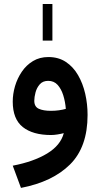

<svg xmlns="http://www.w3.org/2000/svg" viewBox="-20 -672 499 957"><path d="M192.9 -469.7V-651.9H241.2V-469.7ZM416.5 -99.1Q416.5 61 329.1 147.7Q241.7 234.4 84.5 264.6L43.5 153.8Q147.9 133.8 215.1 93Q282.2 52.2 297.9 -8.3Q282.7 -4.4 265.6 -1.7Q248.5 1 234.4 1Q143.6 1 93.5 -38.8Q43.5 -78.6 43.5 -165.5Q43.5 -203.6 54.9 -242.7Q66.4 -281.7 88.9 -314.7Q111.3 -347.7 144.5 -367.7Q177.7 -387.7 221.2 -387.7Q271.5 -387.7 308.3 -363.3Q345.2 -338.9 369.1 -297.4Q393.1 -255.9 404.8 -204.6Q416.5 -153.3 416.5 -99.1ZM233.9 -119.6Q254.9 -119.6 273.9 -122.3Q293 -125 308.1 -129.4Q305.2 -165.5 295.2 -197.3Q285.2 -229 267.1 -249Q249 -269 220.2 -269Q193.4 -269 178.2 -251.7Q163.1 -234.4 157 -211.2Q150.9 -188 150.9 -169.9Q150.9 -140.1 173.3 -129.9Q195.8 -119.6 233.9 -119.6Z"/></svg>

Font: Vazirmatn UI FD SemiBold
Style: Regular
Weight: 600
Designer: Saber Rastikerdar
Foundry: Saber Rastikerdar
Version: Version 33.003